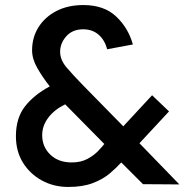

<svg xmlns="http://www.w3.org/2000/svg" viewBox="-20 -730 742 760"><path d="M250 10Q193 10 146 -15.5Q99 -41 71 -86Q43 -131 43 -191Q43 -263 79 -309Q115 -355 177 -388Q148 -425 127.5 -461Q107 -497 107 -531Q107 -582 132.5 -622.5Q158 -663 203.5 -686.5Q249 -710 310 -710Q392 -710 440 -664.5Q488 -619 506 -554L404 -535Q395 -571 370.5 -592.5Q346 -614 309 -614Q267 -614 242.5 -586.5Q218 -559 218 -525Q218 -493 243.5 -463Q269 -433 311 -390L468 -230L582 -353L649 -289L532 -163L690 0L546 -1L460 -87Q441 -66 414.5 -43.5Q388 -21 348 -5.5Q308 10 250 10ZM264 -87Q300 -87 326 -101Q352 -115 368.5 -132.5Q385 -150 393 -160L238 -317Q195 -296 171 -264Q147 -232 147 -195Q147 -149 179 -118Q211 -87 264 -87Z"/></svg>

Font: Haskoy SemiBold
Style: Regular
Weight: 600
Designer: Ertekin Erdin
Foundry: Ertekin Erdin
Version: Version 1.500; ttfautohint (v1.8.3)